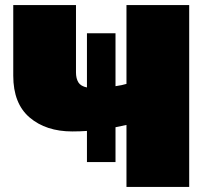

<svg xmlns="http://www.w3.org/2000/svg" viewBox="-20 -733 808 753"><path d="M321 -97.5V-219.5Q293 -217.5 263.5 -217.5Q160.5 -217.5 96.2 -272.2Q32 -327 32 -436V-713H278V-449Q278 -425.5 287.2 -410.2Q296.5 -395 321 -390V-602.5H433V-395Q460.5 -399 476 -404V-713H722V0H476V-243Q454 -238 433 -234V-97.5Z"/></svg>

Font: Commissioner Black
Style: Regular
Weight: 900
Designer: Kostas Bartsokas
Foundry: Kostas Bartsokas
Version: Version 1.000; ttfautohint (v1.8.3)